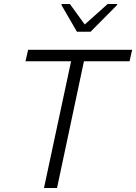

<svg xmlns="http://www.w3.org/2000/svg" viewBox="-20 -936 678 956"><path d="M286 -911 363 -778H431L563 -911L564 -916H516L402 -814L328 -916H287ZM334 -631 199 0H264L398 -631H625L638 -688H120L107 -631Z"/></svg>

Font: Saira UNSAM Light Italic
Style: Regular
Weight: 300
Italic angle: -12°
Designer: Hector Gatti with collaboration of the Omnibus-Type team
Foundry: Omnibus-Type
Version: Version 0.072;PS 000.072;hotconv 1.0.88;makeotf.lib2.5.64775